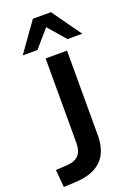

<svg xmlns="http://www.w3.org/2000/svg" viewBox="-186 -1005 752 1079"><g transform="rotate(-20 190.5 -465.0)"><path d="M-1 9 -10 -96 61 -100Q150 -106 150 -198V-705H278V-199Q278 -9 81 5ZM35 -765 159 -939H267L391 -765H303L213 -869L123 -765Z"/></g></svg>

Font: Nunito Sans
Style: Bold
Weight: 700
Designer: Vernon Adams
Foundry: Vernon Adams
Version: Version 3.101; ttfautohint (v1.8.4.7-5d5b);gftools[0.9.27]